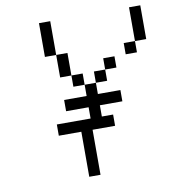

<svg xmlns="http://www.w3.org/2000/svg" viewBox="-79 -770 759 840"><g transform="rotate(-10 300.0 -350.0)"><path d="M300 -200H400V-250H350V-300H450V-350H350V-400H300V-350H200V-300H300V-250H150V-200H250V0H300ZM150 -550H200V-700H150ZM200 -450H250V-550H200ZM250 -400H300V-450H250ZM350 -400H400V-450H350ZM400 -450H450V-500H400ZM500 -500H550V-550H500ZM550 -550H600V-700H550Z"/></g></svg>

Font: LS-VG5000 Light Shifted
Style: Regular
Weight: 400
Designer: Justin Bihan, 2021
Foundry: Justin Bihan, 2021
Version: Version 1.000;Glyphs 3.1.2 (3151)